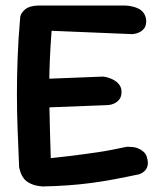

<svg xmlns="http://www.w3.org/2000/svg" viewBox="-20 -674 593 692"><path d="M134 -2Q107 -4 90.5 -12Q74 -20 66 -30.5Q58 -41 54.5 -51.5Q51 -62 49 -70Q46 -142 43.5 -206.5Q41 -271 41 -334.5Q41 -398 43.5 -466Q46 -534 53 -614Q56 -628 71 -640.5Q86 -653 117 -654H431Q431 -654 438.5 -653.5Q446 -653 457.5 -650.5Q469 -648 480 -642.5Q491 -637 498.5 -626Q506 -615 507 -599Q507 -581 499.5 -571.5Q492 -562 482 -557.5Q472 -553 464.5 -552Q457 -551 457 -551L166 -563Q162 -511 160 -465.5Q158 -420 157.5 -378Q157 -336 158 -293.5Q159 -251 160 -204.5Q161 -158 163 -104Q200 -108 229.5 -111.5Q259 -115 284 -118.5Q309 -122 333.5 -125.5Q358 -129 383 -134Q408 -139 437 -145Q437 -145 443.5 -145Q450 -145 459.5 -144Q469 -143 479.5 -138.5Q490 -134 498.5 -126Q507 -118 510 -105Q515 -87 511.5 -75.5Q508 -64 501 -57.5Q494 -51 488 -48.5Q482 -46 482 -46Q435 -36 392.5 -28Q350 -20 308.5 -14.5Q267 -9 224.5 -6Q182 -3 134 -2ZM78 -284 72 -387 351 -398Q351 -398 358 -397Q365 -396 375 -392.5Q385 -389 394.5 -383Q404 -377 411 -367Q418 -357 418 -343Q418 -325 409.5 -315Q401 -305 390.5 -300.5Q380 -296 371.5 -295.5Q363 -295 363 -295Z"/></svg>

Font: Sour Gummy Medium
Style: Regular
Weight: 500
Designer: Stefie Justprince
Foundry: Eifetstype
Version: Version 1.000